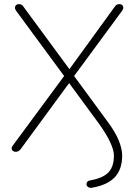

<svg xmlns="http://www.w3.org/2000/svg" viewBox="-20 -731 671 932"><path d="M428 180Q417 182 409.5 178Q402 174 400 166Q399 158 403.5 152Q408 146 421 144Q481 133 507 105Q533 77 533 24Q533 -2 514 -42.5Q495 -83 460 -131L305 -342H326L81 -8Q76 -1 69.5 2.5Q63 6 57 6Q48 6 42.5 1.5Q37 -3 36.5 -9.5Q36 -16 41 -23L295 -367V-357L58 -679Q52 -688 52.5 -695Q53 -702 58.5 -706.5Q64 -711 71 -711Q79 -711 84.5 -708Q90 -705 95 -697L323 -387H311L536 -697Q541 -705 546.5 -708Q552 -711 560 -711Q568 -711 573 -706.5Q578 -702 578.5 -695Q579 -688 573 -679L336 -357V-367L502 -141Q540 -90 556.5 -49Q573 -8 573 24Q573 91 537.5 129Q502 167 428 180Z"/></svg>

Font: Nunito ExtraLight
Style: Regular
Weight: 200
Designer: Vernon Adams
Foundry: Vernon Adams
Version: Version 3.602